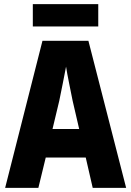

<svg xmlns="http://www.w3.org/2000/svg" viewBox="-20 -916 640 936"><path d="M459 -787V-896H140V-787ZM269 -425Q276 -460 286 -509Q296 -558 302 -591Q307 -559 317 -509.5Q327 -460 334 -425L366 -287H236ZM432 0H595L411 -717H187L5 0H167L203 -148H398Z"/></svg>

Font: Noto Sans Mono UI ExtraBold
Style: Regular
Weight: 800
Designer: Monotype Design team
Foundry: Monotype Imaging Inc.
Version: 1.000